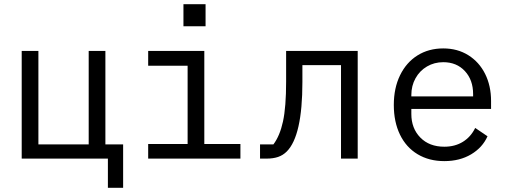

<svg xmlns="http://www.w3.org/2000/svg" viewBox="-20 -760 2440 920"><path d="M497 0H84V-516H164V-68H405V-516H485V-68H570V140H497Z M690 -70H879V-445H690V-516H959V-70H1132V0H690ZM965 -740V-634H859V-740Z M1226 -68H1290Q1321 -109 1336 -178Q1351 -247 1351 -369V-516H1694V0H1614V-448H1429V-367Q1429 -109 1354 -34Q1336 -16 1312.5 -8Q1289 0 1257 0H1226Z M1867 -257Q1867 -338 1897 -399.5Q1927 -461 1980.5 -494.5Q2034 -528 2104 -528Q2172 -528 2224 -495.5Q2276 -463 2304.5 -406Q2333 -349 2333 -276V-238H1951V-214Q1951 -145 1994 -101Q2037 -57 2109 -57Q2160 -57 2198 -80.5Q2236 -104 2257 -147L2316 -107Q2292 -53 2237.5 -20.5Q2183 12 2109 12Q2036 12 1981 -21Q1926 -54 1896.5 -115Q1867 -176 1867 -257ZM1951 -305V-298H2247V-309Q2247 -377 2207.5 -419.5Q2168 -462 2104 -462Q2061 -462 2026 -441.5Q1991 -421 1971 -385Q1951 -349 1951 -305Z"/></svg>

Font: iA Writer Mono V
Style: Regular
Weight: 400
Designer: Mike Abbink, Paul van der Laan, Pieter van Rosmalen
Foundry: Bold Monday
Version: Version 2.000